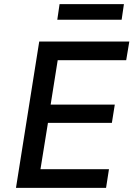

<svg xmlns="http://www.w3.org/2000/svg" viewBox="-20 -905 647 925"><path d="M57 0 169 -705H603L588 -615H258L224 -401H533L519 -313H211L175 -90H505L491 0ZM256 -810 267 -885H577L566 -810Z"/></svg>

Font: Nunito Sans 7pt SemiCondensed SemiBold
Style: Italic
Weight: 600
Width: 4
Italic angle: -9°
Designer: Vernon Adams
Foundry: Vernon Adams
Version: Version 3.101;gftools[0.9.27]